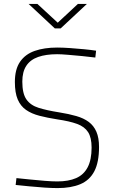

<svg xmlns="http://www.w3.org/2000/svg" viewBox="-20 -954 580 981"><path d="M274 7Q247 7 208 4.5Q169 2 129.5 -2Q90 -6 60 -9L64 -44Q94 -41 132.5 -37Q171 -33 209 -30Q247 -27 273 -27Q330 -27 369 -44Q408 -61 428 -99.5Q448 -138 448 -200Q448 -251 430 -279Q412 -307 373.5 -321Q335 -335 273 -344Q222 -352 181.5 -362.5Q141 -373 113 -392.5Q85 -412 70.5 -446Q56 -480 56 -535Q56 -600 82.5 -638.5Q109 -677 157.5 -694Q206 -711 272 -711Q300 -711 336.5 -708.5Q373 -706 409 -702.5Q445 -699 471 -695L467 -660Q438 -664 400 -667.5Q362 -671 327.5 -674Q293 -677 272 -677Q215 -677 175 -663Q135 -649 114.5 -618Q94 -587 94 -537Q94 -476 115 -446Q136 -416 177.5 -403Q219 -390 282 -380Q332 -372 370 -361Q408 -350 433.5 -331Q459 -312 472.5 -281Q486 -250 486 -203Q486 -125 462 -79Q438 -33 390.5 -13Q343 7 274 7ZM260 -809 126 -934H171L275 -838L378 -934H424L290 -809Z"/></svg>

Font: Cairo Play ExtraLight
Style: Regular
Weight: 250
Version: Version 3.119